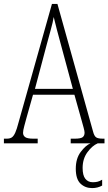

<svg xmlns="http://www.w3.org/2000/svg" viewBox="-21 -734 555 983"><path d="M-1 0V-24H13Q30 -24 39.5 -30.5Q49 -37 57 -54.5Q65 -72 74 -107L245 -714H273L455 -62Q461 -38 471 -31Q481 -24 506 -24H514V0H341V-24H361Q392 -24 402 -31.5Q412 -39 412 -55Q412 -63 407 -81Q402 -99 397 -117L360 -249H148L115 -132Q110 -113 103.5 -89.5Q97 -66 97 -54Q97 -40 108 -32Q119 -24 150 -24H172V0ZM158 -279H352L295 -490Q280 -545 270 -583Q260 -621 254 -647Q250 -621 239.5 -584Q229 -547 218 -505ZM451 229Q415 229 391 206Q367 183 367 130Q367 77 392.5 43.5Q418 10 442 0H479Q451 12 426.5 45.5Q402 79 402 126Q402 164 416 181.5Q430 199 454 199Q467 199 478 196.5Q489 194 502 186V216Q479 229 451 229Z"/></svg>

Font: Noto Serif Ethiopic ExtraCondensed ExtraLight
Style: Regular
Weight: 200
Width: 2
Designer: Monotype Design Team
Foundry: Monotype Imaging Inc.
Version: Version 2.102; ttfautohint (v1.8.4.7-5d5b)